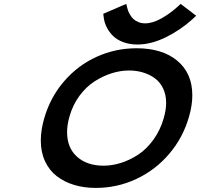

<svg xmlns="http://www.w3.org/2000/svg" viewBox="-20 -946 1015 974"><path d="M503.9 -876 620.6 -926.3 625 -907.7Q627 -899.9 629.6 -892.3Q632.3 -884.8 639.4 -872.1Q646.5 -859.4 655.8 -850.3Q665 -841.3 680.9 -834.5Q696.8 -827.6 716.3 -827.6Q754.4 -827.6 798.6 -852.5Q842.8 -877.4 879.9 -911.1L896.5 -926.3L975.1 -866.2L957 -849.1Q895.5 -793.5 820.8 -756.8Q746.1 -720.2 677.2 -720.2Q637.2 -720.2 604.7 -732.4Q572.3 -744.6 552.2 -764.9Q532.2 -785.2 520.5 -809.3Q508.8 -833.5 505.9 -859.9ZM810.5 -346.2Q822.8 -388.7 822.8 -424.3Q822.8 -465.8 807.1 -498Q791.5 -530.3 764.6 -549.6Q737.8 -568.8 704.8 -578.6Q671.9 -588.4 634.3 -588.4Q591.3 -588.4 546.9 -574.5Q502.4 -560.5 460 -533.4Q417.5 -506.3 383.3 -460.2Q349.1 -414.1 332.5 -355Q320.3 -312.5 320.3 -275.4Q320.3 -196.3 370.8 -150.9Q421.4 -105.5 505.4 -105.5Q548.8 -105.5 593.8 -119.6Q638.7 -133.8 681.2 -161.6Q723.6 -189.5 758.3 -237.3Q793 -285.2 810.5 -346.2ZM672.9 -701.2Q803.7 -701.2 879.6 -637.7Q955.6 -574.2 955.6 -462.4Q955.6 -411.6 939 -354.5Q908.7 -248 838.6 -165.8Q768.6 -83.5 671.6 -38.1Q574.7 7.3 465.8 7.3Q406.7 7.3 356.4 -7.8Q306.2 -22.9 268.1 -52.2Q230 -81.5 208.5 -127.9Q187 -174.3 187 -232.9Q187 -285.2 204.1 -345.2Q234.9 -452.1 304.9 -533.4Q375 -614.7 470.5 -658Q565.9 -701.2 672.9 -701.2Z"/></svg>

Font: Cantarell
Style: Bold Italic
Weight: 700
Italic angle: -16°
Designer: Dave Crossland
Version: Version 1.004